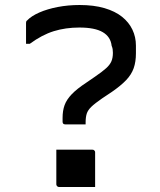

<svg xmlns="http://www.w3.org/2000/svg" viewBox="-20 -740 640 767"><path d="M298 -720Q355 -720 397.5 -707.5Q440 -695 467.5 -673Q495 -651 509 -621.5Q523 -592 523 -558V-527Q523 -493 514 -467.5Q505 -442 484 -420Q463 -398 427 -373L388 -347Q359 -327 345 -313.5Q331 -300 326.5 -286Q322 -272 322 -250V-243H241Q238 -243 235.5 -244Q233 -245 231.5 -247.5Q230 -250 230 -254V-269Q230 -298 238 -320Q246 -342 266.5 -363.5Q287 -385 325 -410L360 -434Q389 -454 404 -467.5Q419 -481 425 -495Q431 -509 431 -529Q431 -537 430 -543.5Q429 -550 426 -557Q422 -593 390.5 -611.5Q359 -630 297 -630Q242 -630 195 -615.5Q148 -601 99 -565H84V-649Q84 -652 85 -654.5Q86 -657 88 -658Q105 -676 137 -690Q169 -704 210.5 -712Q252 -720 298 -720ZM360 7H216Q213 7 210.5 5.5Q208 4 206.5 1.5Q205 -1 205 -4V-142H349Q353 -142 355 -140.5Q357 -139 358.5 -137Q360 -135 360 -131Z"/></svg>

Font: Code D OnePiece
Style: Regular
Weight: 400
Version: Version 1.085; ttfautohint (v1.8.4.7-5d5b);Nerd Fonts 3.0.2